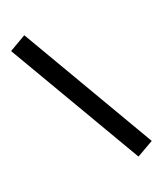

<svg xmlns="http://www.w3.org/2000/svg" viewBox="-214 -835 868 1024"><g transform="rotate(-30 220.0 -323.5)"><path d="M15 -718 118 -756 425 72 322 109Z"/></g></svg>

Font: Bree Serif
Style: Regular
Weight: 400
Designer: Veronika Burian, Jos Scaglione
Foundry: TypeTogether
Version: Version 1.001